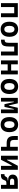

<svg xmlns="http://www.w3.org/2000/svg" viewBox="2641 -3208 577 5899"><g transform="rotate(90 2929.5 -258.5)"><path d="M77.1 0V-517.6H508.8V0H388.2V-406.7H197.8V0Z M878.9 9.8Q769 9.8 708.3 -60.5Q647.5 -130.9 647.5 -258.8Q647.5 -387.2 708.3 -457.3Q769 -527.3 878.9 -527.3Q988.8 -527.3 1049.6 -457.3Q1110.4 -387.2 1110.4 -258.8Q1110.4 -130.9 1049.6 -60.5Q988.8 9.8 878.9 9.8ZM878.9 -102.5Q929.2 -102.5 956.3 -143.3Q983.4 -184.1 983.4 -258.8Q983.4 -334 956.3 -374.5Q929.2 -415 878.9 -415Q829.1 -415 801.8 -374.5Q774.4 -334 774.4 -258.8Q774.4 -184.1 801.8 -143.3Q829.1 -102.5 878.9 -102.5Z M1197.8 0V-110.8Q1253.4 -110.8 1274.2 -138.4Q1294.9 -166 1294.9 -241.2V-517.6H1683.6V0H1563V-406.7H1409.2V-244.6Q1409.2 -150.4 1390.1 -97.2Q1371.1 -43.9 1325 -22Q1278.8 0 1197.8 0Z M1835 0V-517.6H1955.6V-312.5H2146V-517.6H2266.6V0H2146V-205.6H1955.6V0Z M2636.7 9.8Q2526.9 9.8 2466.1 -60.5Q2405.3 -130.9 2405.3 -258.8Q2405.3 -387.2 2466.1 -457.3Q2526.9 -527.3 2636.7 -527.3Q2746.6 -527.3 2807.4 -457.3Q2868.2 -387.2 2868.2 -258.8Q2868.2 -130.9 2807.4 -60.5Q2746.6 9.8 2636.7 9.8ZM2636.7 -102.5Q2687 -102.5 2714.1 -143.3Q2741.2 -184.1 2741.2 -258.8Q2741.2 -334 2714.1 -374.5Q2687 -415 2636.7 -415Q2586.9 -415 2559.6 -374.5Q2532.2 -334 2532.2 -258.8Q2532.2 -184.1 2559.6 -143.3Q2586.9 -102.5 2636.7 -102.5Z M2987.3 0V-517.6H3154.8L3218.8 -239.3H3226.6L3290.5 -517.6H3458V0H3344.2V-394.5H3329.1L3265.1 -107.4H3180.2L3116.2 -394.5H3101.1V0Z M3808.6 9.8Q3698.7 9.8 3637.9 -60.5Q3577.1 -130.9 3577.1 -258.8Q3577.1 -387.2 3637.9 -457.3Q3698.7 -527.3 3808.6 -527.3Q3918.5 -527.3 3979.2 -457.3Q4040 -387.2 4040 -258.8Q4040 -130.9 3979.2 -60.5Q3918.5 9.8 3808.6 9.8ZM3808.6 -102.5Q3858.9 -102.5 3886 -143.3Q3913.1 -184.1 3913.1 -258.8Q3913.1 -334 3886 -374.5Q3858.9 -415 3808.6 -415Q3758.8 -415 3731.4 -374.5Q3704.1 -334 3704.1 -258.8Q3704.1 -184.1 3731.4 -143.3Q3758.8 -102.5 3808.6 -102.5Z M4375 -174.8Q4264.2 -174.8 4211.7 -228.5Q4159.2 -282.2 4159.2 -395.5V-517.6H4279.8V-395.5Q4279.8 -336.9 4305.9 -309.3Q4332 -281.7 4387.2 -281.7H4489.7V-517.6H4610.4V0H4489.7V-174.8Z M4764.6 0V-517.6H4885.3V-185.5H4897.5L5073.2 -517.6H5196.3V0H5075.7V-332H5063.5L4887.7 0Z M5330.1 2.4V-108.4H5351.1Q5371.1 -108.4 5382.8 -116.2Q5394.5 -124 5404.3 -142.1L5418.9 -166.5Q5431.2 -189.5 5457.5 -198Q5483.9 -206.5 5522.5 -206.5V-220.7H5506.3Q5428.7 -220.7 5386.5 -257.1Q5344.2 -293.5 5344.2 -359.4Q5344.2 -435.1 5396.7 -476.3Q5449.2 -517.6 5545.4 -517.6H5779.8V0H5659.2V-166.5H5623.5Q5569.3 -166.5 5550.3 -155.5Q5531.2 -144.5 5522 -118.7L5509.8 -88.9Q5490.2 -38.1 5456.3 -17.8Q5422.4 2.4 5356 2.4ZM5547.9 -277.8H5659.2V-406.7H5547.9Q5468.8 -406.7 5468.8 -340.8Q5468.8 -277.8 5547.9 -277.8Z"/></g></svg>

Font: Caskaydia Cove SemiBold
Style: Regular
Weight: 600
Monospace: yes
Designer: Aaron Bell
Foundry: Saja Typeworks
Version: Version 4.300; ttfautohint (v1.8.3)